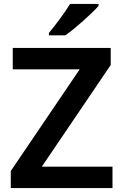

<svg xmlns="http://www.w3.org/2000/svg" viewBox="-20 -958 627 978"><path d="M482 -928V-938H337C310 -893 260 -827 229 -790V-778H313C363 -813 449 -890 482 -928ZM553 0V-109H193L544 -627V-714H45V-605H386L35 -87V0Z"/></svg>

Font: Noto Sans Khmer UI SemiBold
Style: Regular
Weight: 600
Designer: Danh Hong and the Monotype Design Team
Foundry: Monotype Imaging Inc.
Version: Version 2.002